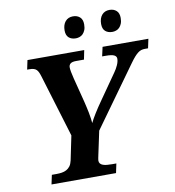

<svg xmlns="http://www.w3.org/2000/svg" viewBox="-96 -997 984 1082"><g transform="rotate(-10 395.5 -456.0)"><path d="M110.8 0 122.1 -53.2H148.9Q164.6 -53.2 179.2 -55.4Q193.8 -57.6 206.1 -64.2Q218.3 -70.8 227.1 -82.5Q235.8 -94.2 240.2 -113.8L269 -252.9L161.1 -607.9Q156.7 -622.6 152.1 -632.8Q147.5 -643.1 141.1 -649.2Q134.8 -655.3 125.2 -658.2Q115.7 -661.1 101.1 -661.1H87.9L99.1 -713.9H423.8L413.1 -661.1H368.2Q345.2 -661.1 335.7 -653.3Q326.2 -645.5 326.2 -631.8Q326.2 -623 329.1 -606.4Q332 -589.8 337.9 -566.9L374 -425.8Q377.4 -411.1 381.3 -394.5Q385.3 -377.9 388.4 -361.3Q391.6 -344.7 393.8 -328.9Q396 -313 397 -300.8Q406.2 -320.8 425.3 -351.6Q444.3 -382.3 470.2 -418.9L568.8 -560.1Q581.1 -577.1 590.1 -597.2Q599.1 -617.2 599.1 -633.8Q599.1 -647.5 585.2 -654.3Q571.3 -661.1 538.1 -661.1H517.1L528.8 -713.9H791L779.8 -661.1H761.2Q750 -661.1 740.5 -658.2Q731 -655.3 721.2 -647.7Q711.4 -640.1 700.4 -627.7Q689.5 -615.2 675.8 -596.2L428.2 -252L397.9 -109.9Q397 -104.5 395.5 -97.7Q394 -90.8 394 -86.9Q394 -76.2 399.4 -69.6Q404.8 -63 414.6 -59.3Q424.3 -55.7 437.7 -54.4Q451.2 -53.2 466.8 -53.2H491.2L480 0ZM448.7 -856.9Q448.7 -837.4 443.4 -824.2Q438 -811 429.7 -802.7Q421.4 -794.4 410.6 -790.8Q399.9 -787.1 389.2 -787.1Q364.3 -787.1 349.1 -800.5Q334 -814 334 -841.8Q334 -874 350.1 -893.1Q366.2 -912.1 394 -912.1Q418 -912.1 433.3 -898.4Q448.7 -884.8 448.7 -856.9ZM657.7 -856.9Q657.7 -837.4 652.3 -824.2Q647 -811 638.7 -802.7Q630.4 -794.4 619.6 -790.8Q608.9 -787.1 598.1 -787.1Q573.2 -787.1 558.1 -800.5Q543 -814 543 -841.8Q543 -874 559.1 -893.1Q575.2 -912.1 603 -912.1Q627 -912.1 642.3 -898.4Q657.7 -884.8 657.7 -856.9Z"/></g></svg>

Font: Droid Serif
Style: Bold Italic
Weight: 700
Italic angle: -12°
Designer: Monotype Design team
Foundry: Monotype Imaging Inc.
Version: Version 1.03